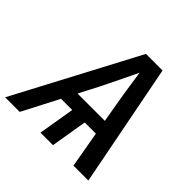

<svg xmlns="http://www.w3.org/2000/svg" viewBox="-217 -900 1072 1072"><g transform="rotate(45 319.0 -364.0)"><path d="M-34.7 0 350.1 -727.5H481L622.6 0H504.9L467.3 -214.8H378.9L343.3 0H244.6L280.3 -214.8H191.9L80.6 0ZM236.3 -300.8H452.1L433.1 -410.2Q425.3 -455.1 417.2 -506.3Q409.2 -557.6 399.4 -628.4Q365.7 -557.6 340.6 -506.3Q315.4 -455.1 293 -410.2Z"/></g></svg>

Font: Inter Display Medium
Style: Italic
Weight: 500
Italic angle: -9.39999°
Designer: Rasmus Andersson
Foundry: rsms
Version: Version 4.000;git-a52131595